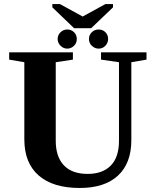

<svg xmlns="http://www.w3.org/2000/svg" viewBox="-20 -911 762 940"><path d="M409.2 -59.6Q482.4 -59.6 522.5 -100.6Q562.5 -141.6 562.5 -221.2V-606.4L474.6 -619.1V-654.8H697.3V-619.1L623 -606.4V-225.1Q623 -111.8 557.6 -51.3Q492.2 9.3 370.6 9.3Q239.3 9.3 169.2 -52Q99.1 -113.3 99.1 -229V-606.4L24.9 -619.1V-654.8H336.9V-619.1L252.9 -606.4V-222.2Q252.9 -143.6 292.7 -101.6Q332.5 -59.6 409.2 -59.6ZM462.9 -672.9Q444.8 -672.9 430.2 -686.3Q415.5 -699.7 415.5 -720.2Q415.5 -739.7 429.4 -753.2Q443.4 -766.6 462.9 -766.6Q482.9 -766.6 496.1 -753.2Q509.3 -739.7 509.3 -720.2Q509.3 -701.2 495.8 -687Q482.4 -672.9 462.9 -672.9ZM309.6 -672.9Q290.5 -672.9 276.4 -687Q262.2 -701.2 262.2 -720.2Q262.2 -739.3 276.1 -752.9Q290 -766.6 309.6 -766.6Q329.1 -766.6 342.5 -753.2Q356 -739.7 356 -720.2Q356 -699.7 341.8 -686.3Q327.6 -672.9 309.6 -672.9ZM533.2 -891.1V-875L426.3 -772.9H342.8L236.3 -875V-891.1H273.4L384.8 -830.1L496.1 -891.1Z"/></svg>

Font: Liberation Serif
Style: Bold
Weight: 700
Designer: Steve Matteson
Foundry: Ascender Corporation
Version: Version 2.1.5